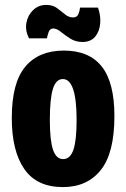

<svg xmlns="http://www.w3.org/2000/svg" viewBox="-20 -748 514 782"><path d="M236 14Q130 14 79 -59.5Q28 -133 28 -268Q28 -411 83 -476.5Q138 -542 240 -542Q343 -542 394.5 -477Q446 -412 446 -275Q446 -125 390.5 -55.5Q335 14 236 14ZM237 -100Q266 -100 279 -138Q292 -176 292 -259Q292 -426 236 -426Q208 -426 195.5 -386Q183 -346 183 -259Q183 -176 196 -138Q209 -100 237 -100ZM316 -577Q288 -577 266 -591Q244 -605 227.5 -618.5Q211 -632 197 -632Q183 -632 178 -617Q173 -602 171 -592H98Q82 -624 87.5 -655Q93 -686 115 -707Q137 -728 168 -728Q195 -728 212.5 -715Q230 -702 245 -689.5Q260 -677 277 -677Q294 -677 299.5 -691Q305 -705 306 -717H379Q391 -684 388 -651.5Q385 -619 367 -598Q349 -577 316 -577Z"/></svg>

Font: Bricolage Grotesque 12pt Condensed ExtraBold
Style: Regular
Weight: 800
Width: 3
Designer: Mathieu Triay
Foundry: Atelier Triay
Version: Version 1.001; ttfautohint (v1.8.4.7-5d5b);gftools[0.9.33.de